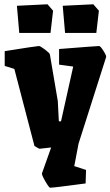

<svg xmlns="http://www.w3.org/2000/svg" viewBox="-20 -691 516 897"><path d="M176 119 219 -2 165 4Q162 4 141 -9L47 -369L2 -383V-452Q152 -476 162 -476Q168 -476 189.5 -460Q211 -444 213 -437L250 -219L255 -124H265L322 -380L256 -389V-462Q433 -476 443 -476Q449 -476 463 -454Q477 -432 476 -425L347 -20L327 85L382 103L380 166Q231 186 214 186Q209 186 191.5 155.5Q174 125 176 119ZM59 -664 202 -671 228 -641 216 -537H70ZM273 -664 416 -671 442 -641 430 -537H284Z"/></svg>

Font: Grenze Black
Style: Regular
Weight: 900
Designer: Renata Polastri
Foundry: Omnibus-Type
Version: Version 1.002; ttfautohint (v1.8)